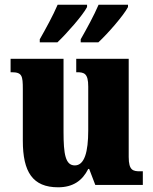

<svg xmlns="http://www.w3.org/2000/svg" viewBox="-20 -786 651 816"><path d="M323 -619V-606H398C438 -643 506 -721 524 -756V-766H399C380 -721 348 -663 323 -619ZM149 -619V-606H224C263 -643 332 -721 350 -756V-766H225C206 -721 174 -663 149 -619ZM227 10C290 10 330 -18 355 -68H359L385 0H587V-58H576C546 -58 527 -61 527 -119V-536H304V-479H307C338 -479 355 -474 355 -418V-232C355 -140 339 -83 298 -83C258 -83 250 -131 250 -226V-536H25V-479H29C74 -479 77 -464 77 -407V-188C77 -55 119 10 227 10Z"/></svg>

Font: Noto Serif Myanmar Condensed Black
Style: Regular
Weight: 900
Width: 3
Designer: Ben Mitchell and the Monotype Design Team
Foundry: Monotype Imaging Inc.
Version: Version 2.106